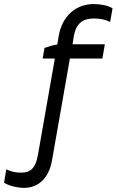

<svg xmlns="http://www.w3.org/2000/svg" viewBox="-148 -738 574 945"><path d="M108 51 117 0 196 -450H356L368 -520H209L215 -558C226 -623 259 -647 315 -647C346 -647 372 -641 394 -630L406 -697C385 -711 346 -718 314 -718C226 -718 158 -660 141 -561L134 -519C113 -516 90 -509 71 -502L62 -450H122L43 0L38 28C25 99 -6 116 -61 111C-83 109 -102 103 -117 95L-128 161C-106 176 -69 184 -45 186C31 193 91 148 108 51Z"/></svg>

Font: Fixel Display
Style: Italic
Weight: 400
Italic angle: -10°
Designer: AlfaBravo + MacPaw
Foundry: Kyrylo Tkachov, Marchela Mozhyna, Serhii Makarenko, Maria Weinstein, Zakhar Kryvoshyya
Version: Version 1.210;Glyphs 3.2 (3217)